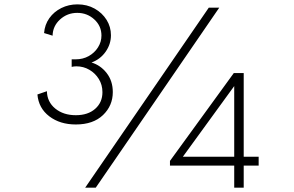

<svg xmlns="http://www.w3.org/2000/svg" viewBox="-20 -860 1348 880"><path d="M327.5 -289.5Q407 -289.5 452 -332.5Q497 -375.5 497 -438Q497 -489 469 -525Q441 -561 399.5 -573.5Q440 -588.5 464.2 -623Q488.5 -657.5 488.5 -698.5Q488.5 -737 468.5 -769Q448.5 -801 413.8 -820.5Q379 -840 335 -840Q295 -840 261.2 -823.2Q227.5 -806.5 206.2 -776.8Q185 -747 182 -708.5L221 -696.5Q222 -740.5 255.2 -770.8Q288.5 -801 334 -801Q379.5 -801 412.2 -771Q445 -741 445 -697Q445 -668 429.2 -643Q413.5 -618 386.8 -603Q360 -588 326.5 -588H308.5V-553.5Q319.5 -556 330 -556Q362.5 -556 389.5 -540.2Q416.5 -524.5 433 -497.8Q449.5 -471 449.5 -437.5Q449.5 -390.5 416.2 -361.2Q383 -332 327.5 -332Q270.5 -332 233.2 -362.5Q196 -393 195 -442L151.5 -427Q157 -364 206 -326.8Q255 -289.5 327.5 -289.5ZM370.5 0H419L985 -825H937ZM1053.5 0H1097V-101H1165.5V-141.5H1097V-525H1051.5L759 -122.5V-101H1053.5ZM818 -141.5 1053.5 -465.5V-141.5Z"/></svg>

Font: Spartan Light
Style: Regular
Weight: 300
Designer: Matt Bailey, Mirko Velimirovic
Foundry: Matt Bailey
Version: Version 1.003; ttfautohint (v1.8.3)